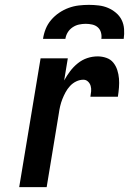

<svg xmlns="http://www.w3.org/2000/svg" viewBox="-20 -770 540 790"><path d="M59 0 147 -530H259L244 -439Q255 -459 268.5 -477Q282 -495 300 -509.5Q318 -524 339 -531Q360 -538 382 -538Q400 -538 417.5 -532Q435 -526 446 -512.5Q457 -499 462.5 -482Q468 -465 469.5 -447Q471 -429 469.5 -410Q468 -391 465 -372H352Q354 -383 355 -394.5Q356 -406 353 -416.5Q350 -427 342 -434.5Q334 -442 323 -442Q308 -442 293.5 -435Q279 -428 268 -416Q257 -404 249.5 -390Q242 -376 236.5 -362Q231 -348 227.5 -333Q224 -318 222 -303L172 0ZM157 -610Q160 -631 168 -651Q176 -671 190.5 -688Q205 -705 223.5 -717.5Q242 -730 262.5 -737.5Q283 -745 304 -747.5Q325 -750 346 -750Q366 -750 386.5 -747.5Q407 -745 424.5 -737.5Q442 -730 457 -717.5Q472 -705 480.5 -688Q489 -671 490.5 -650.5Q492 -630 489 -610H397Q399 -623 395.5 -636Q392 -649 382.5 -657.5Q373 -666 359.5 -669Q346 -672 333 -672Q319 -672 305 -669Q291 -666 278.5 -657.5Q266 -649 258.5 -636.5Q251 -624 249 -610Z"/></svg>

Font: Iosevka Curly Oblique
Style: Bold
Weight: 700
Italic angle: -9°
Monospace: yes
Designer: Belleve Invis
Foundry: Belleve Invis
Version: Version 11.1.0; ttfautohint (v1.8.3)